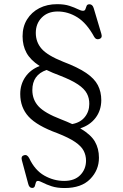

<svg xmlns="http://www.w3.org/2000/svg" viewBox="-20 -734 607 944"><path d="M466.5 41.5Q466.5 102.5 423.2 146.5Q380 190.5 297.5 190.5Q260.5 190.5 234 181.8Q207.5 173 190.8 164.2Q174 155.5 166.5 155.5Q158.5 155.5 156.2 164Q154 172.5 151.2 181.2Q148.5 190 138 190Q124 190 119 171L87.5 54Q82 33.5 98.5 29Q113.5 24.5 123.5 43.5Q151.5 103 197.8 129.2Q244 155.5 295.5 155.5Q346.5 155.5 374.5 127Q402.5 98.5 403 56.5Q403 29.5 391.2 7Q379.5 -15.5 349 -36.2Q318.5 -57 262.5 -79Q162 -115.5 120.8 -160.5Q79.5 -205.5 79.5 -272Q79.5 -318.5 104.2 -355Q129 -391.5 175 -409.5Q130 -438.5 110.5 -474Q91 -509.5 91 -555.5Q91 -603 113 -638.5Q135 -674 173.2 -693.8Q211.5 -713.5 261 -713.5Q297 -713.5 321.8 -705.2Q346.5 -697 362.5 -689Q378.5 -681 388 -681Q397.5 -681 400 -689Q402.5 -697 405.8 -705Q409 -713 420 -713Q434.5 -713 440.5 -694.5L478.5 -567Q484.5 -547 467.5 -542Q451.5 -537.5 443 -553Q406.5 -620 360.5 -648.8Q314.5 -677.5 263.5 -677.5Q215 -677.5 185.5 -647.8Q156 -618 156 -572.5Q156 -526.5 185 -493.8Q214 -461 290.5 -430.5Q363 -403 403.8 -375.2Q444.5 -347.5 461.2 -315Q478 -282.5 478 -241Q477.5 -191 450 -154.8Q422.5 -118.5 374.5 -103Q426.5 -72.5 446.5 -38Q466.5 -3.5 466.5 41.5ZM279.5 -147.5Q310.5 -135.5 335 -124Q375.5 -131.5 397.2 -158.8Q419 -186 419 -223Q419.5 -251 407.2 -274.2Q395 -297.5 363.5 -318.8Q332 -340 274 -362.5Q237.5 -376 209 -390Q139 -366 139 -291Q139 -244 169.5 -211Q200 -178 279.5 -147.5Z"/></svg>

Font: Fraunces 9pt S050 Light
Style: Regular
Weight: 300
Version: Version 1.000; ttfautohint (v1.8.3)